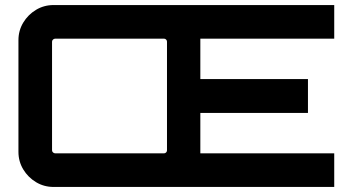

<svg xmlns="http://www.w3.org/2000/svg" viewBox="-20 -740 1414 760"><path d="M192 0Q154 0 122.5 -19Q91 -38 72 -69.5Q53 -101 53 -139V-581Q53 -619 72 -650.5Q91 -682 122.5 -701Q154 -720 192 -720H1303V-587H773V-427H1199V-293H773V-133H1303V0ZM199 -133H629Q634 -133 637.5 -136.5Q641 -140 641 -145V-575Q641 -580 637.5 -583.5Q634 -587 629 -587H199Q194 -587 190 -583.5Q186 -580 186 -575V-145Q186 -140 190 -136.5Q194 -133 199 -133Z"/></svg>

Font: Orbitron
Style: Bold
Weight: 700
Designer: Matt McInerney
Foundry: The League of Moveable Type
Version: Version 2.001